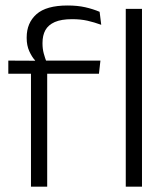

<svg xmlns="http://www.w3.org/2000/svg" viewBox="-20 -696 623 716"><path d="M232 -675.5Q269 -675.5 297.8 -669Q326.5 -662.5 351.5 -652L357.5 -603.5Q331.5 -613 306 -618.8Q280.5 -624.5 249 -624.5Q208.5 -624.5 184.2 -613.8Q160 -603 149.2 -583.5Q138.5 -564 138.5 -536V-533.5Q138.5 -514 143.2 -496.5Q148 -479 153.5 -465L111 -462.5V-470.5Q99 -483.5 89.2 -505Q79.5 -526.5 79.5 -554V-556.5Q79.5 -610.5 116 -643Q152.5 -675.5 232 -675.5ZM95.5 0V-449.5H156V0ZM11 -421V-470L119 -469.5L143 -470H354.5L349 -421ZM449 0V-663H509.5V0Z"/></svg>

Font: Anek Bangla Light
Style: Regular
Weight: 300
Designer: Sulekha Rajkumar (Bangla), Yesha Goshar (Latin)
Foundry: Ek Type
Version: Version 1.003